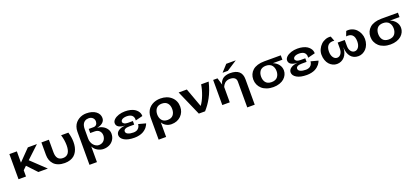

<svg xmlns="http://www.w3.org/2000/svg" viewBox="61 -2284 8563 3986"><g transform="rotate(-20 4342.0 -290.5)"><path d="M89.8 0V-555.2H254.9V-306.2L498 -555.2H698.2L423.8 -297.9L737.8 0H527.8L330.1 -210L254.9 -138.2V0Z M1110.4 -97.2Q1269.5 -97.2 1269.5 -319.8Q1269.5 -436.5 1232.4 -555.2H1392.6Q1426.8 -440.9 1426.8 -335.9Q1426.8 -277.8 1416 -227.1Q1405.3 -176.3 1381.3 -131.6Q1357.4 -86.9 1321.3 -55.2Q1285.2 -23.4 1231.4 -5.1Q1177.7 13.2 1110.4 13.2Q1031.7 13.2 971.2 -9.3Q910.6 -31.7 873 -71.5Q835.4 -111.3 816.4 -163.3Q797.4 -215.3 797.4 -277.8V-555.2H962.4V-277.8Q962.4 -97.2 1110.4 -97.2Z M2227.5 -230Q2227.5 -155.8 2191.2 -99.1Q2154.8 -42.5 2096.2 -14.2Q2037.6 14.2 1967.3 14.2Q1902.3 14.2 1837.6 -21.5Q1772.9 -57.1 1741.2 -123V223.1H1576.2V-509.8Q1576.2 -567.9 1593.8 -616.9Q1611.3 -666 1640.9 -700Q1670.4 -733.9 1709.2 -757.8Q1748 -781.7 1790.3 -793Q1832.5 -804.2 1875.5 -804.2Q2007.3 -804.2 2084.7 -746.6Q2162.1 -689 2162.1 -600.1Q2162.1 -538.1 2112.8 -496.8Q2063.5 -455.6 1988.3 -445.8Q2050.8 -441.4 2105 -413.6Q2159.2 -385.7 2193.4 -337.2Q2227.5 -288.6 2227.5 -230ZM1887.2 -691.9Q1863.8 -691.9 1842.8 -686.3Q1821.8 -680.7 1802 -667.2Q1782.2 -653.8 1767.8 -633.1Q1753.4 -612.3 1744.9 -580.1Q1736.3 -547.9 1736.3 -506.8V-299.8Q1736.3 -256.3 1750.7 -217.5Q1765.1 -178.7 1788.6 -152.3Q1812 -126 1841.8 -110.6Q1871.6 -95.2 1902.3 -95.2Q1939.5 -95.2 1969.5 -108.6Q1999.5 -122.1 2018.1 -144.8Q2036.6 -167.5 2046.4 -195.3Q2056.2 -223.1 2056.2 -252.9Q2056.2 -313 2019 -352.5Q1981.9 -392.1 1913.1 -392.1H1816.4V-482.9H1918.5Q1964.8 -482.9 1987.5 -511Q2010.3 -539.1 2010.3 -580.1Q2010.3 -627 1977.1 -659.4Q1943.8 -691.9 1887.2 -691.9Z M2814 -227.1 2975.1 -184.1Q2974.1 -180.2 2971.7 -172.9Q2969.2 -165.5 2958.3 -145Q2947.3 -124.5 2933.1 -105.7Q2918.9 -86.9 2892.3 -64.2Q2865.7 -41.5 2833.7 -24.9Q2801.8 -8.3 2753.7 2.9Q2705.6 14.2 2649.9 14.2Q2506.3 14.2 2426.8 -33.4Q2347.2 -81.1 2347.2 -150.9Q2347.2 -208.5 2402.8 -246.3Q2458.5 -284.2 2552.2 -291Q2461.9 -293.5 2412.6 -323.2Q2363.3 -353 2363.3 -409.2Q2363.3 -452.6 2402.6 -489.5Q2441.9 -526.4 2506.6 -547.6Q2571.3 -568.8 2645 -568.8Q2710.4 -568.8 2764.2 -555.7Q2817.9 -542.5 2852.8 -520.8Q2887.7 -499 2911.4 -470.7Q2935.1 -442.4 2944.8 -413.1Q2954.6 -383.8 2954.1 -354L2794.9 -314Q2797.4 -335.9 2794.9 -355.7Q2792.5 -375.5 2783 -395Q2773.4 -414.6 2756.8 -428.5Q2740.2 -442.4 2711.4 -451.2Q2682.6 -460 2645 -460Q2610.8 -460 2581.8 -452.4Q2552.7 -444.8 2533 -428Q2513.2 -411.1 2513.2 -387.2Q2513.2 -361.8 2541.7 -342.5Q2570.3 -323.2 2627 -323.2H2733.9V-244.1H2627Q2564.9 -244.1 2533 -226.6Q2501 -209 2501 -178.2Q2501 -137.2 2546.9 -116.2Q2592.8 -95.2 2665 -95.2Q2695.3 -95.2 2720 -102.5Q2744.6 -109.9 2759.8 -121.3Q2774.9 -132.8 2786.1 -147Q2797.4 -161.1 2802.5 -175.3Q2807.6 -189.5 2810.5 -200.9Q2813.5 -212.4 2813.5 -219.7Z M3269.5 -99.1V223.1H3104.5V-265.1Q3104.5 -324.7 3121.8 -374.8Q3139.2 -424.8 3169.2 -460Q3199.2 -495.1 3240.2 -519.8Q3281.2 -544.4 3328.4 -556.2Q3375.5 -567.9 3426.8 -567.9Q3575.2 -567.9 3667.5 -483.9Q3759.8 -399.9 3759.8 -268.1Q3759.8 -147 3678 -66.9Q3596.2 13.2 3467.8 13.2Q3400.9 13.2 3345.9 -20.3Q3291 -53.7 3269.5 -99.1ZM3418.5 -458Q3376 -458 3343.5 -443.1Q3311 -428.2 3292.2 -402.3Q3273.4 -376.5 3264.2 -345Q3254.9 -313.5 3254.9 -277.8Q3254.9 -242.2 3264.2 -210.7Q3273.4 -179.2 3292.5 -153.3Q3311.5 -127.4 3343.8 -112.3Q3376 -97.2 3418.5 -97.2Q3503.4 -97.2 3544.9 -147Q3586.4 -196.8 3586.4 -277.8Q3586.4 -358.9 3544.9 -408.4Q3503.4 -458 3418.5 -458Z M4326.2 -555.2H4492.2Q4469.7 -460 4439 -377.4Q4408.2 -294.9 4371.1 -227.3Q4334 -159.7 4295.9 -106.2Q4257.8 -52.7 4211.4 0H4073.2L3829.1 -555.2H4010.3L4163.6 -136.2Q4218.8 -210 4263.2 -324.5Q4307.6 -439 4326.2 -555.2Z M4961.9 -776.9H5171.9L4942.9 -627.9H4826.2ZM5062 223.1V-348.1Q5062 -402.8 5025.9 -430.4Q4989.7 -458 4921.9 -458Q4885.3 -458 4854.7 -445.3Q4824.2 -432.6 4806.9 -414.8Q4789.6 -397 4777.6 -379.2Q4765.6 -361.3 4761.2 -348.6L4756.8 -335.9V0H4591.8V-555.2H4688L4734.9 -397.9Q4735.4 -401.4 4736.1 -407.5Q4736.8 -413.6 4742.4 -431.4Q4748 -449.2 4756.6 -465.1Q4765.1 -481 4783.2 -500.7Q4801.3 -520.5 4824.5 -534.4Q4847.7 -548.3 4884.8 -558.1Q4921.9 -567.9 4966.8 -567.9Q5227.1 -567.9 5227.1 -339.8V223.1Z M6085.9 -458H5874Q5949.7 -429.7 5994.9 -371.1Q6040 -312.5 6040 -237.8Q6040 -189.5 6018.8 -144.5Q5997.6 -99.6 5958 -64.5Q5918.5 -29.3 5856.7 -8.1Q5794.9 13.2 5719.7 13.2Q5641.1 13.2 5575.9 -9.3Q5510.7 -31.7 5467.5 -71Q5424.3 -110.4 5400.6 -163.6Q5377 -216.8 5377 -277.8Q5377 -338.9 5399.2 -389.6Q5421.4 -440.4 5463.6 -477.3Q5505.9 -514.2 5571.3 -534.7Q5636.7 -555.2 5719.7 -555.2H6085.9ZM5719.7 -97.2Q5765.6 -97.2 5800.3 -112.3Q5835 -127.4 5854.2 -153.8Q5873.5 -180.2 5882.8 -211.2Q5892.1 -242.2 5892.1 -277.8Q5892.1 -313.5 5882.8 -344.5Q5873.5 -375.5 5854.2 -401.6Q5835 -427.7 5800.3 -442.9Q5765.6 -458 5719.7 -458Q5673.3 -458 5639.2 -442.9Q5605 -427.7 5586.2 -401.6Q5567.4 -375.5 5558.6 -344.7Q5549.8 -314 5549.8 -277.8Q5549.8 -241.7 5558.6 -210.9Q5567.4 -180.2 5586.2 -153.8Q5605 -127.4 5639.2 -112.3Q5673.3 -97.2 5719.7 -97.2Z M6622.6 -227.1 6783.7 -184.1Q6782.7 -180.2 6780.3 -172.9Q6777.8 -165.5 6766.8 -145Q6755.9 -124.5 6741.7 -105.7Q6727.5 -86.9 6700.9 -64.2Q6674.3 -41.5 6642.3 -24.9Q6610.4 -8.3 6562.3 2.9Q6514.2 14.2 6458.5 14.2Q6314.9 14.2 6235.4 -33.4Q6155.8 -81.1 6155.8 -150.9Q6155.8 -208.5 6211.4 -246.3Q6267.1 -284.2 6360.8 -291Q6270.5 -293.5 6221.2 -323.2Q6171.9 -353 6171.9 -409.2Q6171.9 -452.6 6211.2 -489.5Q6250.5 -526.4 6315.2 -547.6Q6379.9 -568.8 6453.6 -568.8Q6519 -568.8 6572.8 -555.7Q6626.5 -542.5 6661.4 -520.8Q6696.3 -499 6720 -470.7Q6743.7 -442.4 6753.4 -413.1Q6763.2 -383.8 6762.7 -354L6603.5 -314Q6606 -335.9 6603.5 -355.7Q6601.1 -375.5 6591.6 -395Q6582 -414.6 6565.4 -428.5Q6548.8 -442.4 6520 -451.2Q6491.2 -460 6453.6 -460Q6419.4 -460 6390.4 -452.4Q6361.3 -444.8 6341.6 -428Q6321.8 -411.1 6321.8 -387.2Q6321.8 -361.8 6350.3 -342.5Q6378.9 -323.2 6435.5 -323.2H6542.5V-244.1H6435.5Q6373.5 -244.1 6341.6 -226.6Q6309.6 -209 6309.6 -178.2Q6309.6 -137.2 6355.5 -116.2Q6401.4 -95.2 6473.6 -95.2Q6503.9 -95.2 6528.6 -102.5Q6553.2 -109.9 6568.4 -121.3Q6583.5 -132.8 6594.7 -147Q6606 -161.1 6611.1 -175.3Q6616.2 -189.5 6619.1 -200.9Q6622.1 -212.4 6622.1 -219.7Z M7442.4 -399.9V-265.1Q7442.4 -194.8 7475.6 -151.4Q7508.8 -107.9 7558.1 -107.9Q7609.9 -107.9 7643.6 -156.2Q7677.2 -204.6 7677.2 -283.2Q7677.2 -386.7 7629.2 -429.2Q7581.1 -471.7 7495.1 -460L7535.2 -565.9Q7598.1 -576.2 7656.2 -556.6Q7714.4 -537.1 7755.4 -496.6Q7796.4 -456.1 7820.8 -398.4Q7845.2 -340.8 7845.2 -277.8Q7845.2 -213.4 7824.5 -158Q7803.7 -102.5 7769.5 -65.7Q7735.4 -28.8 7690.4 -7.8Q7645.5 13.2 7597.2 13.2Q7491.2 13.2 7429.2 -60.3Q7367.2 -133.8 7364.3 -271Q7362.3 -204.1 7343.3 -149.9Q7324.2 -95.7 7292 -60.1Q7259.8 -24.4 7216.8 -5.1Q7173.8 14.2 7124 14.2Q7076.2 14.2 7032.7 -6.3Q6989.3 -26.9 6956.1 -63.7Q6922.9 -100.6 6903.1 -156.2Q6883.3 -211.9 6883.3 -277.8Q6883.3 -338.4 6909.4 -395.3Q6935.5 -452.1 6977.8 -492.4Q7020 -532.7 7077.4 -553.5Q7134.8 -574.2 7193.4 -565.9L7233.4 -460Q7144.5 -471.2 7097.9 -424.8Q7051.3 -378.4 7051.3 -283.2Q7051.3 -205.1 7085.2 -156Q7119.1 -106.9 7171.4 -106.9Q7220.2 -106.9 7253.2 -150.9Q7286.1 -194.8 7286.1 -266.1V-399.9Z M8673.8 -458H8461.9Q8537.6 -429.7 8582.8 -371.1Q8627.9 -312.5 8627.9 -237.8Q8627.9 -189.5 8606.7 -144.5Q8585.4 -99.6 8545.9 -64.5Q8506.3 -29.3 8444.6 -8.1Q8382.8 13.2 8307.6 13.2Q8229 13.2 8163.8 -9.3Q8098.6 -31.7 8055.4 -71Q8012.2 -110.4 7988.5 -163.6Q7964.8 -216.8 7964.8 -277.8Q7964.8 -338.9 7987.1 -389.6Q8009.3 -440.4 8051.5 -477.3Q8093.8 -514.2 8159.2 -534.7Q8224.6 -555.2 8307.6 -555.2H8673.8ZM8307.6 -97.2Q8353.5 -97.2 8388.2 -112.3Q8422.9 -127.4 8442.1 -153.8Q8461.4 -180.2 8470.7 -211.2Q8480 -242.2 8480 -277.8Q8480 -313.5 8470.7 -344.5Q8461.4 -375.5 8442.1 -401.6Q8422.9 -427.7 8388.2 -442.9Q8353.5 -458 8307.6 -458Q8261.2 -458 8227.1 -442.9Q8192.9 -427.7 8174.1 -401.6Q8155.3 -375.5 8146.5 -344.7Q8137.7 -314 8137.7 -277.8Q8137.7 -241.7 8146.5 -210.9Q8155.3 -180.2 8174.1 -153.8Q8192.9 -127.4 8227.1 -112.3Q8261.2 -97.2 8307.6 -97.2Z"/></g></svg>

Font: Sporting Grotesque
Style: Bold
Weight: 700
Designer: Lucas LE BIHAN
Foundry: Lucas LE BIHAN
Version: Version 2.002;PS 2.2;hotconv 1.0.88;makeotf.lib2.5.647800